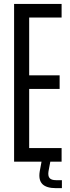

<svg xmlns="http://www.w3.org/2000/svg" viewBox="-20 -820 355 974"><path d="M51.5 0V-800H292.5V-731H128V-438H282.5V-369H128V-69H292.5V0ZM294 134.5H264.5Q215.5 134.5 195 113.8Q174.5 93 181.5 49.5L191 -1.5H235.5L226 49.5Q222.5 72.5 231.5 83.2Q240.5 94 264.5 94H294Z"/></svg>

Font: Big Shoulders Display Thin Medium
Style: Regular
Weight: 500
Version: Version 2.002